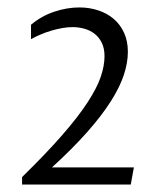

<svg xmlns="http://www.w3.org/2000/svg" viewBox="-20 -745 433 514"><path d="M39.1 -271Q104 -334.5 146.7 -383.5Q189.5 -432.6 214.6 -471.2Q239.7 -509.8 249.8 -539.6Q259.8 -569.3 259.8 -594.7Q259.8 -615.7 252.4 -630.6Q245.1 -645.5 232.9 -654.8Q220.7 -664.1 205.6 -668.2Q190.4 -672.4 174.3 -672.4Q160.6 -672.4 145.8 -669.7Q130.9 -667 116.2 -662.6Q101.6 -658.2 87.9 -652.3Q74.2 -646.5 63 -640.1V-678.7Q90.8 -702.1 125 -713.6Q159.2 -725.1 192.9 -725.1Q219.2 -725.1 242.9 -717.3Q266.6 -709.5 284.2 -694.6Q301.8 -679.7 312 -657.5Q322.3 -635.3 322.3 -606.4Q322.3 -576.7 311.3 -543.7Q300.3 -510.7 276.1 -472.9Q252 -435.1 213.4 -391.4Q174.8 -347.7 119.1 -296.9H338.4L330.1 -251H39.1Z"/></svg>

Font: Proza Libre
Style: Light
Weight: 300
Designer: Jasper de Waard
Foundry: Jasper de Waard
Version: Version 1.000; ttfautohint (v1.4.1.8-43bc)